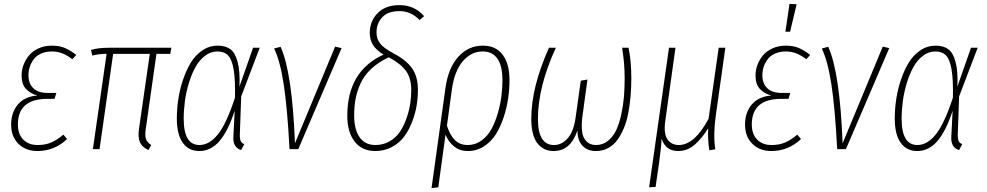

<svg xmlns="http://www.w3.org/2000/svg" viewBox="-20 -765 5064 985"><path d="M171.9 9.8Q112.3 9.8 74.7 -27.1Q37.1 -64 37.1 -126Q37.1 -188 71.8 -229Q106.4 -270 171.9 -274.9Q133.8 -285.6 112.3 -309.8Q90.8 -334 90.8 -377.9Q90.8 -405.3 100.6 -431.6Q110.4 -458 128.7 -480.5Q147 -502.9 177.7 -516.8Q208.5 -530.8 247.1 -530.8Q285.6 -530.8 314.2 -518.3Q342.8 -505.9 371.1 -482.9L351.1 -460.9Q301.3 -501 247.1 -501Q215.3 -501 191.2 -490.2Q167 -479.5 153.3 -461.2Q139.6 -442.9 132.8 -422.1Q126 -401.4 126 -378.9Q126 -336.9 150.9 -312.5Q175.8 -288.1 227.1 -288.1H269L259.8 -257.8H222.2Q71.8 -257.8 71.8 -126Q71.8 -77.1 99.1 -49.1Q126.5 -21 172.9 -21Q213.4 -21 243.4 -34.2Q273.4 -47.4 305.2 -74.2L324.2 -51.8Q259.3 9.8 171.9 9.8Z M782.7 -488.8 727.5 -101.1Q722.7 -67.9 729.2 -50.8Q735.8 -33.7 755.9 -21L741.7 4.9Q709 -10.3 698 -34.7Q687 -59.1 692.9 -103L748.5 -488.8H560.5L490.7 0H456.5L526.9 -488.8Q488.3 -488.8 453.6 -480L446.8 -508.8Q482.4 -520 539.6 -520H858.9L853.5 -488.8Z M1097.2 -530.8Q1137.2 -530.8 1161.9 -512.5Q1186.5 -494.1 1199.2 -447Q1211.9 -399.9 1208.5 -320.8L1278.3 -520H1312.5L1217.3 -270L1210.4 -74.2Q1210 -50.3 1215.6 -40Q1221.2 -29.8 1233.4 -25.9L1217.3 4.9Q1173.8 -8.3 1177.2 -64L1184.1 -196.8Q1148.4 -88.9 1104.5 -39.6Q1060.5 9.8 1002.4 9.8Q947.8 9.8 917.5 -32.7Q887.2 -75.2 887.2 -157.2Q887.2 -205.1 894.5 -254.9Q901.9 -304.7 918.5 -354.5Q935.1 -404.3 958.7 -443.4Q982.4 -482.4 1018.3 -506.6Q1054.2 -530.8 1097.2 -530.8ZM1095.2 -501Q1061 -501 1031.7 -478.8Q1002.4 -456.5 982.7 -420.7Q962.9 -384.8 949 -339.1Q935.1 -293.5 928.7 -246.8Q922.4 -200.2 922.4 -155.8Q922.4 -21 1003.4 -21Q1053.7 -21 1097.7 -75.4Q1141.6 -129.9 1185.5 -264.2Q1187.5 -357.9 1178.5 -409.4Q1169.4 -460.9 1149.9 -481Q1130.4 -501 1095.2 -501Z M1419.4 -524.9Q1479 -394.5 1493.2 -29.8L1699.2 -525.9L1732.4 -518.1L1510.3 0H1465.3Q1454.1 -213.4 1435.3 -334Q1416.5 -454.6 1386.2 -516.1Z M2029.8 -738.8Q2106.4 -738.8 2155.8 -682.1L2132.8 -662.1Q2088.4 -708 2029.8 -708Q1970.2 -708 1940.9 -676.3Q1911.6 -644.5 1911.6 -598.1Q1911.6 -564.9 1930.7 -541Q1949.7 -517.1 1999 -491.2Q2064.9 -456.5 2094.5 -413.8Q2124 -371.1 2124 -304.2Q2124 -264.6 2117.4 -223.9Q2110.8 -183.1 2094.5 -140.4Q2078.1 -97.7 2054 -64.9Q2029.8 -32.2 1991.2 -11.2Q1952.6 9.8 1904.8 9.8Q1837.4 9.8 1799.6 -38.6Q1761.7 -86.9 1761.7 -170.9Q1761.7 -400.4 1947.8 -484.9Q1911.6 -506.8 1894.3 -533.4Q1877 -560.1 1877 -596.2Q1877 -656.2 1917.2 -697.5Q1957.5 -738.8 2029.8 -738.8ZM1974.6 -471.2Q1921.4 -446.3 1884.8 -412.1Q1848.1 -377.9 1829.8 -337.4Q1811.5 -296.9 1804.2 -257.8Q1796.9 -218.8 1796.9 -171.9Q1796.9 -100.6 1825 -60.8Q1853 -21 1905.8 -21Q1946.8 -21 1980 -40.8Q2013.2 -60.5 2033 -90.8Q2052.7 -121.1 2066.2 -160.2Q2079.6 -199.2 2084.7 -234.6Q2089.8 -270 2089.8 -303.2Q2089.8 -362.8 2063.5 -400.1Q2037.1 -437.5 1974.6 -471.2Z M2457.5 -530.8Q2523.4 -530.8 2558.6 -484.4Q2593.8 -438 2593.8 -354Q2593.8 -308.1 2586.9 -260.5Q2580.1 -212.9 2564 -163.8Q2547.9 -114.7 2524.2 -76.7Q2500.5 -38.6 2463.1 -14.4Q2425.8 9.8 2379.9 9.8Q2338.9 9.8 2310.1 -13.2Q2281.2 -36.1 2265.6 -74.2L2228.5 195.8L2193.8 200.2L2265.6 -315.9Q2280.3 -418 2331.8 -474.4Q2383.3 -530.8 2457.5 -530.8ZM2379.9 -21Q2418.9 -21 2450.4 -44.2Q2481.9 -67.4 2501.5 -103.3Q2521 -139.2 2534.2 -185.1Q2547.4 -231 2552.5 -272.9Q2557.6 -314.9 2557.6 -354Q2557.6 -426.8 2532 -463.9Q2506.3 -501 2456.5 -501Q2397.5 -501 2354.7 -451.2Q2312 -401.4 2298.8 -310.1L2272.9 -120.1Q2288.6 -70.8 2314.2 -45.9Q2339.8 -21 2379.9 -21Z M2820.3 9.8Q2767.1 9.8 2736.3 -31Q2705.6 -71.8 2705.6 -155.8Q2705.6 -317.9 2796.4 -520H2831.5Q2739.7 -319.8 2739.7 -154.8Q2739.7 -21 2822.3 -21Q2861.8 -21 2892.1 -55.2Q2922.4 -89.4 2932.6 -159.2L2959.5 -351.1L2993.7 -356.9L2966.3 -155.8Q2962.9 -119.6 2966.3 -89.8Q2969.7 -60.1 2988 -40.5Q3006.3 -21 3037.6 -21Q3072.8 -21 3099.6 -43Q3126.5 -64.9 3142.1 -98.9Q3157.7 -132.8 3167.7 -180.2Q3177.7 -227.5 3181.2 -271.2Q3184.6 -314.9 3184.6 -363.8Q3184.6 -442.9 3171.4 -520H3204.6Q3218.8 -452.1 3218.8 -363.8Q3218.8 -315.9 3215.1 -272.5Q3211.4 -229 3203.4 -186Q3195.3 -143.1 3180.9 -108.4Q3166.5 -73.7 3147 -46.9Q3127.4 -20 3099.4 -5.1Q3071.3 9.8 3036.6 9.8Q2993.2 9.8 2967.8 -17.8Q2942.4 -45.4 2942.4 -96.2Q2907.7 9.8 2820.3 9.8Z M3652.3 -172.9Q3638.2 -75.7 3649.4 1L3619.1 5.9Q3609.9 -50.8 3613.3 -106.9Q3579.1 -52.2 3542.2 -21.2Q3505.4 9.8 3459 9.8Q3394 9.8 3374 -54.2Q3373 -15.6 3361.3 69.8L3343.3 193.8L3310.1 195.8L3412.1 -520H3445.3L3393.1 -145Q3383.8 -80.1 3404.1 -50.5Q3424.3 -21 3462.4 -21Q3543 -21 3615.2 -155.8L3667 -520H3701.2Z M4030.3 -745.1 4066.9 -743.2 4033.2 -602.1H4009.3ZM3937 9.8Q3877.4 9.8 3839.8 -27.1Q3802.2 -64 3802.2 -126Q3802.2 -188 3836.9 -229Q3871.6 -270 3937 -274.9Q3898.9 -285.6 3877.4 -309.8Q3856 -334 3856 -377.9Q3856 -405.3 3865.7 -431.6Q3875.5 -458 3893.8 -480.5Q3912.1 -502.9 3942.9 -516.8Q3973.6 -530.8 4012.2 -530.8Q4050.8 -530.8 4079.3 -518.3Q4107.9 -505.9 4136.2 -482.9L4116.2 -460.9Q4066.4 -501 4012.2 -501Q3980.5 -501 3956.3 -490.2Q3932.1 -479.5 3918.5 -461.2Q3904.8 -442.9 3897.9 -422.1Q3891.1 -401.4 3891.1 -378.9Q3891.1 -336.9 3916 -312.5Q3940.9 -288.1 3992.2 -288.1H4034.2L4024.9 -257.8H3987.3Q3836.9 -257.8 3836.9 -126Q3836.9 -77.1 3864.3 -49.1Q3891.6 -21 3938 -21Q3978.5 -21 4008.5 -34.2Q4038.6 -47.4 4070.3 -74.2L4089.4 -51.8Q4024.4 9.8 3937 9.8Z M4229 -524.9Q4288.6 -394.5 4302.7 -29.8L4508.8 -525.9L4542 -518.1L4319.8 0H4274.9Q4263.7 -213.4 4244.9 -334Q4226.1 -454.6 4195.8 -516.1Z M4780.3 -530.8Q4820.3 -530.8 4845 -512.5Q4869.6 -494.1 4882.3 -447Q4895 -399.9 4891.6 -320.8L4961.4 -520H4995.6L4900.4 -270L4893.6 -74.2Q4893.1 -50.3 4898.7 -40Q4904.3 -29.8 4916.5 -25.9L4900.4 4.9Q4856.9 -8.3 4860.4 -64L4867.2 -196.8Q4831.5 -88.9 4787.6 -39.6Q4743.7 9.8 4685.5 9.8Q4630.9 9.8 4600.6 -32.7Q4570.3 -75.2 4570.3 -157.2Q4570.3 -205.1 4577.6 -254.9Q4585 -304.7 4601.6 -354.5Q4618.2 -404.3 4641.8 -443.4Q4665.5 -482.4 4701.4 -506.6Q4737.3 -530.8 4780.3 -530.8ZM4778.3 -501Q4744.1 -501 4714.8 -478.8Q4685.5 -456.5 4665.8 -420.7Q4646 -384.8 4632.1 -339.1Q4618.2 -293.5 4611.8 -246.8Q4605.5 -200.2 4605.5 -155.8Q4605.5 -21 4686.5 -21Q4736.8 -21 4780.8 -75.4Q4824.7 -129.9 4868.7 -264.2Q4870.6 -357.9 4861.6 -409.4Q4852.5 -460.9 4833 -481Q4813.5 -501 4778.3 -501Z"/></svg>

Font: Fira Sans Compressed UltraLight
Style: Italic
Weight: 200
Width: 3
Italic angle: -8°
Designer: Carrois Corporate & Edenspiekermann AG
Foundry: Carrois Corporate GbR & Edenspiekermann AG
Version: Version 4.203;PS 004.203;hotconv 1.0.88;makeotf.lib2.5.64775